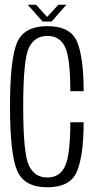

<svg xmlns="http://www.w3.org/2000/svg" viewBox="-20 -791 414 815"><path d="M181 4Q279.5 4 307.2 -64.5Q335 -133 335 -272H278.5Q278.5 -133.5 256 -85.5Q233.5 -37.5 181 -37.5Q127.5 -37.5 103 -87.8Q78.5 -138 78.5 -339Q78.5 -539.5 103 -589Q127.5 -638.5 181 -638.5Q233.5 -638.5 256 -592Q278.5 -545.5 278.5 -404H335Q335 -546 307.5 -613Q280 -680 181 -680Q82 -680 52.2 -610Q22.5 -540 22.5 -339Q22.5 -138.5 52.5 -67.2Q82.5 4 181 4ZM161 -699.5H199L262 -771H228L180 -719L133 -771H97.5Z"/></svg>

Font: Anybody Condensed Light
Style: Regular
Weight: 300
Width: 3
Designer: Tyler Finck
Foundry: Etcetera Type Company
Version: Version 1.113;gftools[0.9.25]